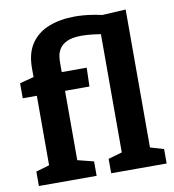

<svg xmlns="http://www.w3.org/2000/svg" viewBox="-86 -862 853 939"><g transform="rotate(-10 340.5 -393.0)"><path d="M31.3 0V-71.7L113 -95.7L98 -73.7V-454L113 -436.3H28V-511L111 -532.7L98 -512V-573.7Q98 -648.3 130.2 -695.2Q162.3 -742 219 -764Q275.7 -786 347.7 -786Q388 -786 432.2 -779.3Q476.3 -772.7 523 -759.3L397.3 -765.3L599 -776.3V-73.7L584 -95.7L665.7 -71.7V0H390.3V-71.7L474 -95.7L459 -73.7V-691.3L486.7 -673.7Q451.7 -680.3 420.8 -684Q390 -687.7 365.7 -687.7Q317.7 -687.7 291.7 -675.3Q265.7 -663 254.2 -644.3Q242.7 -625.7 240.3 -607.2Q238 -588.7 238 -576V-512L222.3 -529.3H362L359.3 -436.3H222.3L238 -454V-73.7L223 -95.7L318 -71.7V0Z"/></g></svg>

Font: Bitter Thin
Style: Regular
Weight: 100
Designer: Sol Matas, and Bitter project Authors
Foundry: Sol Matas
Version: Version 2.002